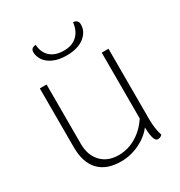

<svg xmlns="http://www.w3.org/2000/svg" viewBox="-181 -896 972 1034"><g transform="rotate(-30 304.5 -379.5)"><path d="M532 -7Q522 5 504 5Q477 5 475 -85Q442 -42 387.5 -16Q333 10 274 10Q184 10 137 -39.5Q90 -89 90 -184V-550H132V-181Q132 -110 172 -68Q212 -26 280 -26Q337 -26 388.5 -56.5Q440 -87 475 -141V-550H517V-113Q517 -54 532 -7ZM157 -737Q157 -750 165.5 -757Q174 -764 188 -764Q191 -715 221.5 -688Q252 -661 305 -661Q357 -661 387.5 -690Q418 -719 423 -769Q437 -769 445.5 -761Q454 -753 454 -738Q454 -693 414.5 -662Q375 -631 305 -631Q256 -631 222.5 -646.5Q189 -662 173 -686Q157 -710 157 -737Z"/></g></svg>

Font: Krub ExtraLight
Style: Regular
Weight: 275
Designer: Ekaluck Peanpanawate
Foundry: Cadson Demak Co.,Ltd.
Version: Version 1.000; ttfautohint (v1.6)